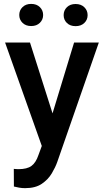

<svg xmlns="http://www.w3.org/2000/svg" viewBox="-20 -745 530 978"><path d="M132.8 -528.3 247.6 -167.5 357.4 -528.3H483.4L271.5 80.6Q262.2 106.9 243.9 137.9Q225.6 168.9 193.1 191.2Q160.6 213.4 107.9 213.4Q92.3 213.4 77.9 210.9Q63.5 208.5 50.8 205.1L50.3 115.2Q55.7 115.7 62.7 116.2Q69.8 116.7 73.7 116.7Q117.7 116.7 140.1 100.3Q162.6 84 175.8 44.9L192.9 -1.5L5.9 -528.3ZM78.1 -668.5Q78.1 -692.4 94.7 -708.7Q111.3 -725.1 138.7 -725.1Q166.5 -725.1 183.1 -708.7Q199.7 -692.4 199.7 -668.5Q199.7 -645 183.1 -628.7Q166.5 -612.3 138.7 -612.3Q111.3 -612.3 94.7 -628.7Q78.1 -645 78.1 -668.5ZM304.2 -668Q304.2 -691.9 320.8 -708.3Q337.4 -724.6 365.2 -724.6Q392.6 -724.6 409.4 -708.3Q426.3 -691.9 426.3 -668Q426.3 -644 409.4 -627.9Q392.6 -611.8 365.2 -611.8Q337.4 -611.8 320.8 -627.9Q304.2 -644 304.2 -668Z"/></svg>

Font: Vazirmatn UI FD Medium
Style: Regular
Weight: 500
Designer: Saber Rastikerdar
Foundry: Saber Rastikerdar
Version: Version 33.003